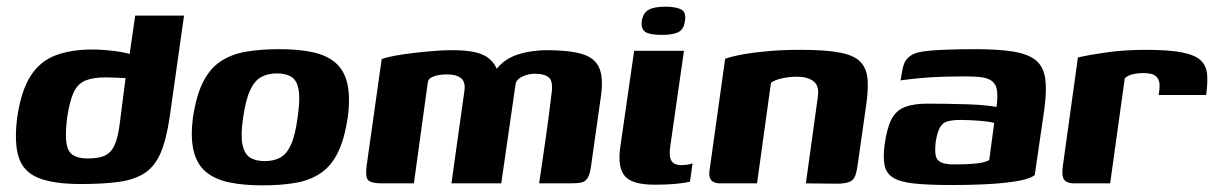

<svg xmlns="http://www.w3.org/2000/svg" viewBox="-20 -552 3658 578"><path d="M223 2Q142 2 96.5 -16Q51 -34 36.5 -78Q22 -122 32 -200Q44 -280 72.5 -324Q101 -368 147.5 -385.5Q194 -403 258 -403Q278 -403 300.5 -401Q323 -399 344 -395.5Q365 -392 381 -386.5Q397 -381 404 -374L366 -360L387 -505H534L491 -201Q481 -132 463.5 -91.5Q446 -51 415.5 -31Q385 -11 338 -4.5Q291 2 223 2ZM243 -75Q269 -75 286 -80Q303 -85 313.5 -97Q324 -109 330.5 -130Q337 -151 341 -184L358 -317Q353 -317 342.5 -317.5Q332 -318 320.5 -318.5Q309 -319 298 -319Q260 -319 237 -309.5Q214 -300 202 -274.5Q190 -249 182 -198Q176 -147 180 -121Q184 -95 200 -85Q216 -75 243 -75Z M770 6Q713 6 670 -3Q627 -12 600 -34.5Q573 -57 563 -97.5Q553 -138 561 -199Q571 -265 591.5 -305.5Q612 -346 644.5 -367.5Q677 -389 721 -396.5Q765 -404 821 -404Q878 -404 920.5 -395Q963 -386 989.5 -363.5Q1016 -341 1025.5 -301Q1035 -261 1027 -199Q1017 -133 997 -92.5Q977 -52 945 -30.5Q913 -9 869.5 -1.5Q826 6 770 6ZM777 -67Q804 -67 823.5 -77.5Q843 -88 856 -116.5Q869 -145 876 -199Q884 -253 879 -281.5Q874 -310 857.5 -320.5Q841 -331 814 -331Q787 -331 767 -320.5Q747 -310 733.5 -281.5Q720 -253 712 -199Q704 -145 710 -116.5Q716 -88 733 -77.5Q750 -67 777 -67Z M1131 0Q1097 0 1088 -10Q1079 -20 1084 -55L1129 -374Q1145 -380 1170 -384.5Q1195 -389 1224.5 -392.5Q1254 -396 1284.5 -398.5Q1315 -401 1342 -401Q1381 -401 1409.5 -395Q1438 -389 1456.5 -372Q1475 -355 1484 -321L1462 -322Q1474 -348 1494 -364Q1514 -380 1537.5 -387.5Q1561 -395 1584 -398Q1607 -401 1624 -401Q1693 -401 1732 -389.5Q1771 -378 1784 -347.5Q1797 -317 1789 -262L1759 -50Q1756 -28 1749.5 -17Q1743 -6 1731.5 -3Q1720 0 1698 0H1603Q1613 -67 1622.5 -133.5Q1632 -200 1640 -267Q1646 -306 1633 -318Q1620 -330 1590 -330Q1577 -330 1564 -326Q1551 -322 1542 -315Q1533 -308 1532 -298L1489 0H1339L1378 -278Q1382 -305 1368 -316.5Q1354 -328 1326 -328Q1310 -328 1298 -325.5Q1286 -323 1278 -318.5Q1270 -314 1268 -305L1226 0Z M1950 4Q1883 4 1861 -22Q1839 -48 1847 -107L1889 -399H2039L1998 -113Q1993 -82 2001 -68.5Q2009 -55 2031 -55Q2044 -55 2053 -57Q2062 -59 2065 -60L2057 -5Q2053 -4 2041.5 -2Q2030 0 2008.5 2Q1987 4 1950 4ZM1972 -447Q1936 -447 1922.5 -456Q1909 -465 1912 -489Q1916 -513 1932.5 -522.5Q1949 -532 1985 -532Q2020 -531 2033 -522Q2046 -513 2042 -489Q2039 -465 2023.5 -456Q2008 -447 1972 -447Z M2148 0Q2110 0 2116 -39L2163 -375Q2182 -382 2214.5 -388Q2247 -394 2291.5 -398Q2336 -402 2390 -402Q2466 -402 2509.5 -393.5Q2553 -385 2571.5 -364.5Q2590 -344 2592 -310Q2594 -276 2586 -225L2562 -56Q2559 -34 2554 -21.5Q2549 -9 2536 -4Q2523 1 2497 1L2406 0L2442 -260Q2447 -293 2429.5 -307Q2412 -321 2379 -321Q2355 -321 2333.5 -316Q2312 -311 2301 -303L2259 0Z M2845 5Q2775 5 2732.5 0.5Q2690 -4 2669 -17Q2648 -30 2643 -54Q2638 -78 2643 -116Q2650 -167 2664 -193.5Q2678 -220 2704.5 -230Q2731 -240 2772 -240Q2798 -240 2830 -239.5Q2862 -239 2893.5 -238Q2925 -237 2948 -234.5Q2971 -232 2980 -230Q2984 -261 2981.5 -279Q2979 -297 2968 -306.5Q2957 -316 2937.5 -319Q2918 -322 2889 -322Q2855 -322 2819.5 -321Q2784 -320 2751.5 -317Q2719 -314 2691 -310L2696 -338Q2700 -365 2713.5 -378Q2727 -391 2748 -395Q2771 -400 2817.5 -402Q2864 -404 2917 -404Q2984 -404 3028.5 -397Q3073 -390 3096.5 -372Q3120 -354 3126 -318.5Q3132 -283 3124 -224L3095 -25Q3077 -10 3012.5 -2.5Q2948 5 2845 5ZM2853 -57Q2893 -57 2919.5 -60Q2946 -63 2958 -70L2973 -182Q2963 -185 2943.5 -187Q2924 -189 2904.5 -190Q2885 -191 2873 -191Q2849 -191 2833.5 -187Q2818 -183 2810 -169Q2802 -155 2797 -126Q2794 -101 2796.5 -85.5Q2799 -70 2812.5 -63.5Q2826 -57 2853 -57Z M3322 0H3214Q3192 0 3183.5 -11Q3175 -22 3180 -55L3225 -379Q3254 -386 3309 -394Q3364 -402 3430 -402Q3500 -402 3539.5 -394Q3579 -386 3595.5 -369.5Q3612 -353 3614 -327.5Q3616 -302 3611 -266H3468L3470 -280Q3473 -304 3466 -315Q3459 -326 3447.5 -329Q3436 -332 3423 -332Q3404 -332 3388.5 -328Q3373 -324 3366 -316Z"/></svg>

Font: Genos
Style: Bold Italic
Weight: 700
Italic angle: -8°
Version: Version 1.010